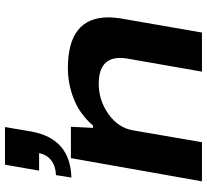

<svg xmlns="http://www.w3.org/2000/svg" viewBox="-50 -782 832 772"><g transform="rotate(-90 366.0 -396.0)"><path d="M38.1 -524.9 47.9 -586.9Q84.5 -588.4 107.4 -606.2Q130.4 -624 136.2 -654.8H65.9L89.8 -792H241.2L223.1 -686Q194.8 -529.3 38.1 -524.9ZM22.9 0 116.2 -526.9H242.2L237.8 -438H247.1Q293 -491.2 353.8 -515.1Q414.6 -539.1 478 -539.1Q682.1 -539.1 682.1 -376Q682.1 -350.6 675.8 -314.9L621.1 0H463.9L516.1 -297.9Q519 -314.5 519 -329.1Q519 -415 415 -415Q348.6 -415 293.5 -376Q238.3 -336.9 228 -277.8L180.2 0Z"/></g></svg>

Font: Archivo Expanded
Style: Bold Italic
Weight: 700
Width: 7
Italic angle: -10°
Designer: Hector Gatti
Foundry: Omnibus-Type
Version: Version 2.001